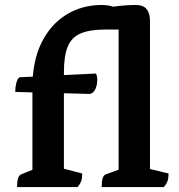

<svg xmlns="http://www.w3.org/2000/svg" viewBox="-20 -754 723 774"><path d="M48.7 0Q48.7 -44.4 64.7 -50.9L121.7 -73.9L110.7 -58.6V-402.4Q110.7 -507.2 147 -581.1Q183.2 -655 246.7 -694.5Q310.2 -734 390.7 -734Q428.7 -734 451.4 -718.8Q474.1 -703.5 474.1 -678Q474.1 -667.8 470.9 -656.3Q467.8 -644.7 462 -635H406Q342 -635 305.2 -619.3Q268.5 -603.6 253.1 -566.2Q237.6 -528.8 237.6 -461.4V-55.7L222.8 -77.7L311.5 -54.6Q311.5 -36.4 307.5 -24.6Q303.6 -12.9 292.6 0ZM343.6 -375.3 41.4 -383.4Q41.4 -402.4 45.8 -419.5Q50.2 -436.6 58.6 -442.5L366.7 -457.6Q369.7 -451.7 370.9 -445.9Q372.1 -440 372.1 -433.6Q372.1 -411.3 364.7 -395.4Q357.3 -379.5 343.6 -375.3ZM390 0Q390 -24.2 394 -36Q398 -47.9 406 -50.9L469.2 -73.9L458.2 -58.6V-671.3L470.2 -656.3L405.5 -670.9Q390 -674.8 390 -720.3Q428 -726.2 460.6 -730.1Q493.3 -734 528.3 -734Q584.6 -734 584.6 -669.7V-61.9L572.6 -75.8L659.5 -54.6Q659.5 -36.4 655.5 -24.6Q651.6 -12.9 640.6 0Z"/></svg>

Font: Petrona
Style: Regular
Weight: 400
Designer: Ringo R. Seeber
Foundry: Ringo R. Seeber
Version: Version 2.001; ttfautohint (v1.8.3)